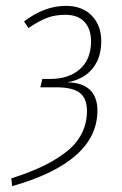

<svg xmlns="http://www.w3.org/2000/svg" viewBox="-20 -551 421 662"><path d="M207 -530.8Q263.7 -530.8 296.4 -497.1Q329.1 -463.4 329.1 -409.2Q329.1 -350.6 298.3 -313.7Q267.6 -276.9 211.9 -267.1Q263.2 -266.6 289.6 -241.7Q315.9 -216.8 315.9 -169.9Q315.9 7.3 22 90.8L19 64Q77.1 45.4 120.1 25.6Q163.1 5.9 201.4 -22Q239.7 -49.8 259.8 -86.9Q279.8 -124 279.8 -168.9Q279.8 -211.9 254.9 -231Q230 -250 174.8 -250H119.1L126 -278.8H152.8Q217.8 -278.8 255.9 -313Q293.9 -347.2 293.9 -408.2Q293.9 -451.2 271.2 -475.6Q248.5 -500 205.1 -500Q169.4 -500 141.1 -489Q112.8 -478 78.1 -454.1L63 -477.1Q133.3 -530.8 207 -530.8Z"/></svg>

Font: Fira Sans Compressed UltraLight
Style: Italic
Weight: 200
Width: 3
Italic angle: -8°
Designer: Carrois Corporate & Edenspiekermann AG
Foundry: Carrois Corporate GbR & Edenspiekermann AG
Version: Version 4.203;PS 004.203;hotconv 1.0.88;makeotf.lib2.5.64775